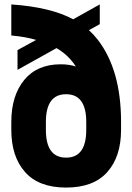

<svg xmlns="http://www.w3.org/2000/svg" viewBox="-20 -833 596 866"><path d="M31 -673V-813Q208 -801 310 -746L430 -813V-724L381 -697Q402 -678 420 -655Q526 -519 526 -283V-247Q526 -127 464 -57Q402 13 278 13Q155 13 93 -57Q31 -127 31 -247V-283Q31 -401 89 -472Q147 -543 254 -543Q292 -543 322 -533Q313 -548 297 -566Q271 -595 235 -616L59 -518V-607L143 -653Q96 -667 31 -673ZM369 -247V-283Q369 -408 278 -408Q187 -408 187 -283V-247Q187 -122 278 -122Q369 -122 369 -247Z"/></svg>

Font: Cooper Hewitt
Style: Bold
Weight: 711
Designer: Village Type and Design LLC
Foundry: Cooper Hewitt Smithsonian Design Museum
Version: 1.000